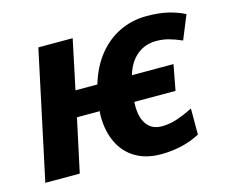

<svg xmlns="http://www.w3.org/2000/svg" viewBox="-85 -669 929 791"><g transform="rotate(-15 380.0 -273.5)"><path d="M310.1 -206.5Q310.1 -218.3 311.5 -227.1H214.4L165.5 0H18.6L135.3 -546.4H281.7L237.3 -335.9H330.6Q351.1 -405.3 390.1 -454.6Q429.2 -503.9 482.7 -529.8Q536.1 -555.7 599.6 -555.7Q647.5 -555.7 685.8 -547.4Q724.1 -539.1 760.3 -521L718.8 -419.4Q689.9 -432.1 664.3 -439.2Q638.7 -446.3 610.4 -446.3Q563 -446.3 528.1 -417.5Q493.2 -388.7 478 -335.9H655.3L634.8 -227.1H459L458.5 -209Q458.5 -158.2 480.5 -129.4Q502.4 -100.6 542.5 -100.6Q574.7 -100.6 606 -110.6Q637.2 -120.6 677.2 -140.6V-29.3Q603 9.8 509.8 9.8Q447.8 9.8 402.8 -16.6Q357.9 -43 334 -91.8Q310.1 -140.6 310.1 -206.5Z"/></g></svg>

Font: Viking Open Sans
Style: Bold Italic
Weight: 700
Italic angle: -12°
Foundry: Ascender Corporation
Version: Version 2.000